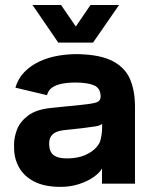

<svg xmlns="http://www.w3.org/2000/svg" viewBox="-20 -727 602 760"><path d="M219.7 12.7Q156 12.7 115.2 -8.5Q74.3 -29.7 55 -65Q35.7 -100.3 35.7 -142V-157Q35.7 -183 47.3 -214Q59 -245 91.2 -269.5Q123.3 -294 184.7 -300L302.7 -312Q349.3 -316.7 363.8 -322.5Q378.3 -328.3 378.3 -344.3Q378.3 -378.3 352 -389.3Q325.7 -400.3 278.3 -400.3Q249 -400.3 225.5 -395.7Q202 -391 186.5 -380.5Q171 -370 166 -350.3L41 -380Q51.7 -416.7 76.8 -442.2Q102 -467.7 136.3 -483.7Q170.7 -499.7 210.3 -506.5Q250 -513.3 289.3 -512.7Q379 -510.7 427.8 -484.2Q476.7 -457.7 495.5 -412Q514.3 -366.3 514.3 -305V0H383.7V-59.7Q373 -41.7 349.2 -25.2Q325.3 -8.7 291.8 2Q258.3 12.7 219.7 12.7ZM246.7 -100Q288 -100.3 316.7 -113Q345.3 -125.7 361.2 -143.5Q377 -161.3 378.7 -177.3Q382.3 -190.3 383.5 -206.3Q384.7 -222.3 384.3 -236.7Q377 -230 358 -226.8Q339 -223.7 306 -219.7L233 -211.7Q202.3 -208.3 188.5 -195.3Q174.7 -182.3 174.7 -161.7V-156.3Q174.7 -140 180.8 -127Q187 -114 202.7 -107Q218.3 -100 246.7 -100ZM210.7 -558.3 108.7 -707.3H221.7L280 -622L338.3 -707.3H451.3L348.3 -558.3Z"/></svg>

Font: Nata Sans
Style: Regular
Weight: 400
Designer: Daniel Uzquiano Cruz
Version: Version 1.001